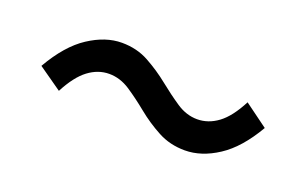

<svg xmlns="http://www.w3.org/2000/svg" viewBox="-37 -567 629 394"><g transform="rotate(20 277.5 -369.5)"><path d="M376 -287.2Q343.4 -287.2 316.9 -301.5Q290.4 -315.7 267.4 -334.5Q244.4 -353.3 222.7 -367.6Q200.9 -381.8 177.3 -381.8Q153.1 -381.8 131.8 -365.8Q110.5 -349.8 91.7 -313.7L40.5 -349.6Q71.1 -402.8 107.7 -426.7Q144.3 -450.7 179.9 -450.7Q212.9 -450.7 239.2 -436.1Q265.5 -421.6 288.2 -403.3Q310.9 -385 332.7 -370.4Q354.4 -355.9 378 -355.9Q402.2 -355.9 423.5 -371.7Q444.8 -387.5 463.7 -424L514.8 -386.5Q484.6 -334.5 448.3 -310.9Q412.1 -287.2 376 -287.2Z"/></g></svg>

Font: Shanggu Sans SC VF
Style: Regular
Weight: 250
Designer: GuiWonder
Version: Version 1.021